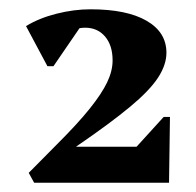

<svg xmlns="http://www.w3.org/2000/svg" viewBox="-20 -797 422 413"><path d="M53.4 -404 41.8 -425.2 101.6 -485.6Q147 -530.8 173 -563.3Q199 -595.8 210.6 -620.2Q222.2 -644.6 222.2 -667Q222.2 -699.4 206 -718.4Q189.8 -737.4 163.2 -737.4Q143 -737.4 125.4 -725.7Q107.8 -714 97.6 -697L100 -755H163.8L95 -654.6H82L36 -740.8Q63.4 -757.8 101.1 -767.4Q138.8 -777 174.6 -777Q252.8 -777 295.4 -752.3Q338 -727.6 338 -683.6Q338 -657.6 319.9 -629.9Q301.8 -602.2 259.7 -567.2Q217.6 -532.2 145.2 -482.6L115.8 -458.2L122.2 -481.4H273.8L332 -545.4H345.6L343.6 -404Z"/></svg>

Font: Platypi Light
Style: Regular
Weight: 300
Designer: David Sargent
Foundry: Bolt Cutter Type
Version: Version 1.200